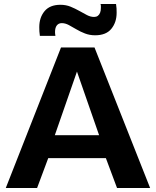

<svg xmlns="http://www.w3.org/2000/svg" viewBox="-20 -943 782 963"><path d="M9 0 286 -705H454L733 0H567L511 -150H222L166 0ZM255 -265H477L366 -584ZM180 -763Q178 -775 177.5 -786Q177 -797 177 -807Q177 -855 203.5 -887Q230 -919 283 -919Q311 -919 334 -909.5Q357 -900 377.5 -888.5Q398 -877 416 -867.5Q434 -858 452 -858Q463 -858 470.5 -863.5Q478 -869 482 -879Q486 -889 486 -904Q486 -908 486 -913.5Q486 -919 484 -923H562Q564 -912 564.5 -901Q565 -890 565 -879Q565 -831 538.5 -798.5Q512 -766 457 -766Q430 -766 406.5 -775Q383 -784 363 -796Q343 -808 325 -817.5Q307 -827 290 -827Q274 -827 265 -815.5Q256 -804 256 -782Q256 -778 256.5 -773Q257 -768 258 -763Z"/></svg>

Font: Georama SemiExpanded SemiBold
Style: Regular
Weight: 600
Width: 6
Designer: Jean-Baptiste Levee
Foundry: Production Type
Version: Version 1.001